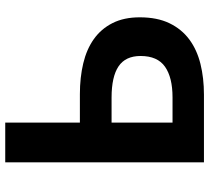

<svg xmlns="http://www.w3.org/2000/svg" viewBox="-52 -728 780 715"><g transform="rotate(-90 337.5 -370.0)"><path d="M91 -740H239V-462H345Q407 -462 459.5 -449.5Q512 -437 550 -410Q588 -383 609.5 -340.5Q631 -298 631 -239Q631 -174 609 -128.5Q587 -83 548.5 -54.5Q510 -26 457.5 -13Q405 0 343 0H91ZM333 -117Q407 -117 447 -145Q487 -173 487 -236Q487 -292 448.5 -318Q410 -344 332 -344H239V-117Z"/></g></svg>

Font: SpoqaHanSans-Bold
Style: Regular
Weight: 700
Designer: [Spoqa Han Sans] Dong-huui Kim \uAE40 \uB3D9 \uD718   [Noto Sans] Ryoko NISHIZUKA \u897F \u585A \u6DBC \u5B50  (kana & i
Foundry: Spoqa (http://www.spoqa-han-sans.com)
Version: Version 2.000